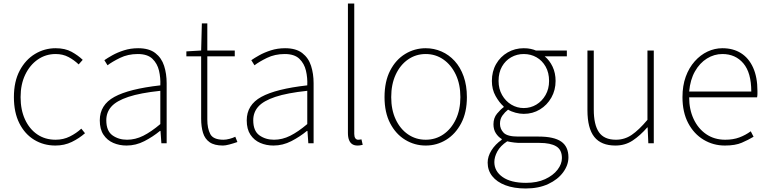

<svg xmlns="http://www.w3.org/2000/svg" viewBox="-20 -814 4366 1091"><path d="M295 13Q228 13 174.5 -19.5Q121 -52 90 -113.5Q59 -175 59 -262Q59 -351 92 -413Q125 -475 179 -507.5Q233 -540 296 -540Q350 -540 387 -519.5Q424 -499 450 -474L427 -448Q401 -473 369 -490Q337 -507 296 -507Q240 -507 195 -476Q150 -445 123.5 -390Q97 -335 97 -262Q97 -190 122 -135.5Q147 -81 191.5 -50.5Q236 -20 296 -20Q340 -20 377 -38.5Q414 -57 442 -83L463 -57Q430 -28 388 -7.5Q346 13 295 13Z M699 13Q658 13 623.5 -2Q589 -17 568 -48.5Q547 -80 547 -130Q547 -218 630 -263.5Q713 -309 891 -329Q893 -372 883.5 -412.5Q874 -453 846 -480Q818 -507 763 -507Q707 -507 662 -485Q617 -463 591 -443L573 -472Q590 -484 618.5 -500Q647 -516 684.5 -528Q722 -540 765 -540Q827 -540 862.5 -512.5Q898 -485 912.5 -440Q927 -395 927 -341V0H897L892 -70H889Q849 -37 800.5 -12Q752 13 699 13ZM702 -20Q749 -20 794 -42.5Q839 -65 891 -109V-298Q777 -286 709.5 -263.5Q642 -241 613 -208.5Q584 -176 584 -131Q584 -70 619 -45Q654 -20 702 -20Z M1247 13Q1198 13 1171 -6Q1144 -25 1133.5 -59.5Q1123 -94 1123 -140V-494H1039V-522L1123 -527L1127 -681H1158V-527H1314V-494H1158V-135Q1158 -84 1175 -52Q1192 -20 1250 -20Q1265 -20 1284 -25Q1303 -30 1317 -37L1329 -7Q1306 1 1283.5 7Q1261 13 1247 13Z M1534 13Q1493 13 1458.5 -2Q1424 -17 1403 -48.5Q1382 -80 1382 -130Q1382 -218 1465 -263.5Q1548 -309 1726 -329Q1728 -372 1718.5 -412.5Q1709 -453 1681 -480Q1653 -507 1598 -507Q1542 -507 1497 -485Q1452 -463 1426 -443L1408 -472Q1425 -484 1453.5 -500Q1482 -516 1519.5 -528Q1557 -540 1600 -540Q1662 -540 1697.5 -512.5Q1733 -485 1747.5 -440Q1762 -395 1762 -341V0H1732L1727 -70H1724Q1684 -37 1635.5 -12Q1587 13 1534 13ZM1537 -20Q1584 -20 1629 -42.5Q1674 -65 1726 -109V-298Q1612 -286 1544.5 -263.5Q1477 -241 1448 -208.5Q1419 -176 1419 -131Q1419 -70 1454 -45Q1489 -20 1537 -20Z M2011 13Q1994 13 1982 5.5Q1970 -2 1963.5 -18Q1957 -34 1957 -59V-794H1993V-53Q1993 -37 1999 -28.5Q2005 -20 2015 -20Q2018 -20 2022 -20.5Q2026 -21 2034 -22L2041 9Q2034 10 2028 11.5Q2022 13 2011 13Z M2399 13Q2336 13 2282.5 -19.5Q2229 -52 2197 -113.5Q2165 -175 2165 -262Q2165 -351 2197 -413Q2229 -475 2282.5 -507.5Q2336 -540 2399 -540Q2446 -540 2488.5 -521.5Q2531 -503 2563.5 -467.5Q2596 -432 2614.5 -380Q2633 -328 2633 -262Q2633 -175 2600.5 -113.5Q2568 -52 2515 -19.5Q2462 13 2399 13ZM2399 -20Q2455 -20 2499.5 -50.5Q2544 -81 2570 -135.5Q2596 -190 2596 -262Q2596 -335 2570 -390Q2544 -445 2499.5 -476Q2455 -507 2399 -507Q2343 -507 2298.5 -476Q2254 -445 2228.5 -390Q2203 -335 2203 -262Q2203 -190 2228.5 -135.5Q2254 -81 2298.5 -50.5Q2343 -20 2399 -20Z M2967 257Q2900 257 2851.5 238.5Q2803 220 2777 187Q2751 154 2751 110Q2751 75 2772.5 40.5Q2794 6 2831 -20V-24Q2811 -36 2797.5 -57Q2784 -78 2784 -108Q2784 -144 2804.5 -168.5Q2825 -193 2842 -205V-209Q2817 -231 2796 -268.5Q2775 -306 2775 -354Q2775 -408 2799 -450Q2823 -492 2864.5 -516Q2906 -540 2956 -540Q2979 -540 2996.5 -536Q3014 -532 3025 -527H3201V-494H3075Q3103 -471 3120 -435Q3137 -399 3137 -354Q3137 -302 3113 -259.5Q3089 -217 3048 -192Q3007 -167 2956 -167Q2934 -167 2909.5 -173.5Q2885 -180 2867 -191Q2849 -177 2835 -157.5Q2821 -138 2821 -111Q2821 -81 2842 -59.5Q2863 -38 2924 -38H3041Q3128 -38 3169 -9.5Q3210 19 3210 80Q3210 124 3180 165Q3150 206 3095.5 231.5Q3041 257 2967 257ZM2956 -200Q2995 -200 3027.5 -219.5Q3060 -239 3080 -274Q3100 -309 3100 -354Q3100 -401 3080.5 -435.5Q3061 -470 3028.5 -488.5Q2996 -507 2956 -507Q2917 -507 2884.5 -488.5Q2852 -470 2832.5 -436Q2813 -402 2813 -354Q2813 -309 2833 -274Q2853 -239 2885.5 -219.5Q2918 -200 2956 -200ZM2969 225Q3032 225 3077.5 204Q3123 183 3148 150.5Q3173 118 3173 84Q3173 37 3140.5 17.5Q3108 -2 3046 -2H2926Q2921 -2 2902.5 -4Q2884 -6 2862 -11Q2823 15 2806 46.5Q2789 78 2789 107Q2789 159 2836 192Q2883 225 2969 225Z M3477 13Q3396 13 3357 -36Q3318 -85 3318 -188V-527H3354V-192Q3354 -105 3383.5 -62.5Q3413 -20 3480 -20Q3529 -20 3569.5 -47.5Q3610 -75 3659 -133V-527H3695V0H3664L3660 -90H3658Q3618 -44 3575 -15.5Q3532 13 3477 13Z M4099 13Q4033 13 3978 -20Q3923 -53 3890.5 -114.5Q3858 -176 3858 -262Q3858 -327 3876.5 -378Q3895 -429 3927.5 -465.5Q3960 -502 4000.5 -521Q4041 -540 4085 -540Q4146 -540 4190.5 -512Q4235 -484 4259.5 -429.5Q4284 -375 4284 -297Q4284 -289 4284 -280.5Q4284 -272 4282 -261H3896Q3896 -192 3921.5 -137.5Q3947 -83 3993 -51.5Q4039 -20 4101 -20Q4146 -20 4181 -33Q4216 -46 4246 -68L4262 -37Q4232 -19 4195 -3Q4158 13 4099 13ZM3896 -294H4249Q4249 -401 4204 -454Q4159 -507 4085 -507Q4038 -507 3997 -481.5Q3956 -456 3929 -408.5Q3902 -361 3896 -294Z"/></svg>

Font: Noto Sans JP
Style: Regular
Weight: 100
Designer: Ryoko NISHIZUKA 西塚涼子 (kana, bopomofo & ideographs); Paul D. Hunt (Latin, Greek & Cyrillic); Sandoll Communications 산돌커뮤니
Foundry: Adobe
Version: Version 2.004;hotconv 1.0.118;makeotfexe 2.5.65603